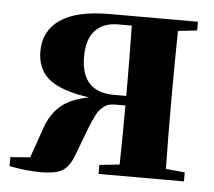

<svg xmlns="http://www.w3.org/2000/svg" viewBox="-45 -594 729 654"><g transform="rotate(5 320.0 -267.5)"><path d="M606 -516.1 541 -508.8Q539.1 -392.6 539.1 -308.1V-237.8Q539.1 -153.3 541 -37.1L606 -30.8V0H314V-30.8L382.8 -38.1Q384.8 -148.4 384.8 -240.2H351.1Q338.9 -240.2 329.3 -238Q319.8 -235.8 311.8 -229.2Q303.7 -222.7 298.6 -217.5Q293.5 -212.4 286.9 -199.7Q280.3 -187 277.3 -179.9Q274.4 -172.9 267.1 -155.8L228 -53.2Q213.9 -17.1 191.4 -2.9Q168.9 11.2 116.2 11.2Q68.8 11.2 9.8 0V-30.8L77.1 -36.1L112.8 -138.2Q129.9 -188.5 164.1 -217Q198.2 -245.6 258.8 -256.8Q163.1 -270.5 121.6 -304Q80.1 -337.4 80.1 -399.9Q80.1 -468.3 135.3 -507.1Q190.4 -545.9 305.2 -545.9H606ZM342.8 -272.9H384.8V-308.1Q384.8 -397 382.8 -513.2H335.9Q286.1 -513.2 258.1 -483.6Q230 -454.1 230 -394Q230 -272.9 342.8 -272.9Z"/></g></svg>

Font: Noto Serif JP Black
Style: Regular
Weight: 900
Designer: Ryoko NISHIZUKA  (kana & ideographs); Frank Grießhammer (Latin, Greek & Cyrillic); Wenlong ZHANG  (bopomofo); Sandoll Co
Foundry: Adobe Systems Incorporated
Version: Version 1.001;PS 1.001;hotconv 16.6.54;makeotf.lib2.5.65590